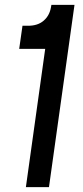

<svg xmlns="http://www.w3.org/2000/svg" viewBox="-20 -770 340 790"><path d="M86.5 0H181.5L286.5 -750H191.5L189.5 -739Q183.5 -705.5 159.5 -684.8Q135.5 -664 95.5 -664H72.5L59 -569H166Z"/></svg>

Font: Mohave Medium
Style: Italic
Weight: 500
Italic angle: -8°
Designer: Gumpita Rahayu
Foundry: Tokotype
Version: Version 2.002; ttfautohint (v1.8.3)